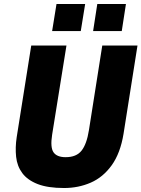

<svg xmlns="http://www.w3.org/2000/svg" viewBox="-20 -934 711 965"><path d="M302 11Q220 11 169 -9Q118 -29 92 -64Q66 -99 61 -146Q56 -193 64 -245L137 -705H314L242 -257Q232 -193 249 -168.5Q266 -144 310 -144Q364 -144 390 -177Q416 -210 427 -280L494 -705H671L601 -262Q585 -164 541.5 -103.5Q498 -43 436 -16Q374 11 302 11ZM448 -778 469 -914H613L592 -778ZM242 -778 264 -914H408L386 -778Z"/></svg>

Font: Nunito Sans 7pt Condensed Black
Style: Italic
Weight: 900
Width: 3
Italic angle: -9°
Designer: Vernon Adams
Foundry: Vernon Adams
Version: Version 3.101;gftools[0.9.27]